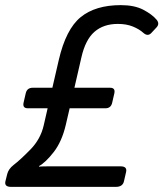

<svg xmlns="http://www.w3.org/2000/svg" viewBox="-31 -729 637 749"><path d="M12.2 0Q-15.1 0 -9.8 -22L-2.9 -49.8Q2 -69.8 22 -85.4Q48.3 -105.5 87.9 -146Q127.4 -186.5 139.6 -240.2L154.8 -306.6H77.6Q56.2 -306.6 61 -328.6L69.3 -364.7Q74.2 -386.7 96.7 -386.7H173.3L198.2 -494.6Q226.1 -615.2 283.7 -662.1Q341.3 -709 440.4 -709Q493.2 -709 527.6 -691.2Q562 -673.3 580.1 -651.9Q592.8 -636.2 579.6 -622.1L559.6 -600.6Q545.4 -585 527.3 -601.6Q512.2 -615.2 487.3 -625.5Q462.4 -635.7 428.7 -635.7Q373 -635.7 337.6 -605Q302.2 -574.2 286.6 -505.4L259.3 -386.7H398.4Q419.9 -386.7 415 -364.7L406.7 -328.6Q401.9 -306.6 380.4 -306.6H240.7L225.6 -241.7Q210.4 -176.8 178.5 -135.7Q146.5 -94.7 121.1 -81.1V-79.1Q134.3 -80.1 160.6 -80.1H439.5Q465.8 -80.1 460.9 -58.1L452.6 -22Q447.8 0 420.9 0Z"/></svg>

Font: Istok Web
Style: Italic
Weight: 400
Italic angle: -13°
Designer: Andrey V. Panov
Foundry: Andrey V. Panov
Version: Version 1.0.2g